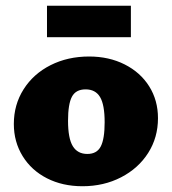

<svg xmlns="http://www.w3.org/2000/svg" viewBox="-20 -636 595 666"><path d="M28 -206Q28 -273 62 -326.5Q96 -380 155.5 -410Q215 -440 289 -440Q358 -440 412.5 -412.5Q467 -385 497.5 -336.5Q528 -288 528 -226Q528 -159 494 -105.5Q460 -52 400 -21Q340 10 266 10Q197 10 143 -17.5Q89 -45 58.5 -94.5Q28 -144 28 -206ZM343 -212Q343 -273 327 -299.5Q311 -326 277 -326Q243 -326 229.5 -300.5Q216 -275 216 -217Q216 -156 232.5 -129Q249 -102 283 -102Q316 -102 329.5 -128Q343 -154 343 -212ZM143 -616H434V-507H143Z"/></svg>

Font: Ysabeau Heavy
Style: Regular
Weight: 800
Designer: Christian Thalmann (Catharsis Fonts)
Version: Version 0.003